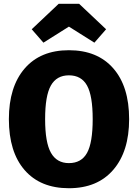

<svg xmlns="http://www.w3.org/2000/svg" viewBox="-20 -979 730 1017"><path d="M210 -753 148 -824 291 -959H399L542 -824L480 -753L345 -838ZM664 -348Q664 -177 580 -79.5Q496 18 345 18Q194 18 110.5 -78Q27 -174 27 -348Q27 -519 110.5 -616Q194 -713 345 -713Q496 -713 580 -617Q664 -521 664 -348ZM345 -580Q280 -580 249.5 -526Q219 -472 219 -348Q219 -224 250 -169.5Q281 -115 345 -115Q411 -115 441 -169Q471 -223 471 -348Q471 -472 441 -526Q411 -580 345 -580Z"/></svg>

Font: FiraGO ExtraBold
Style: Regular
Weight: 800
Designer: bBox Type
Foundry: bBox Type GmbH
Version: Version 1.001;PS 001.001;hotconv 1.0.88;makeotf.lib2.5.64775